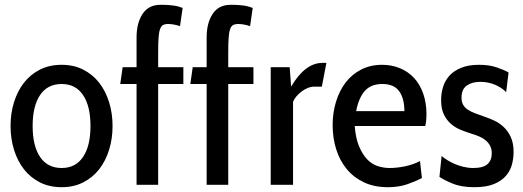

<svg xmlns="http://www.w3.org/2000/svg" viewBox="-20 -770 2178 800"><path d="M237 10C270.3 10 300.2 3.3 326.5 -10C352.8 -23.3 375 -41.5 393 -64.5C411 -87.5 424.8 -114.5 434.5 -145.5C444.2 -176.5 449 -209.7 449 -245C449 -280.3 444.2 -313.5 434.5 -344.5C424.8 -375.5 411 -402.5 393 -425.5C375 -448.5 352.8 -466.7 326.5 -480C300.2 -493.3 270.3 -500 237 -500C203 -500 172.8 -493.3 146.5 -480C120.2 -466.7 98 -448.5 80 -425.5C62 -402.5 48.2 -375.5 38.5 -344.5C28.8 -313.5 24 -280.3 24 -245C24 -209.7 28.8 -176.5 38.5 -145.5C48.2 -114.5 62 -87.5 80 -64.5C98 -41.5 120.2 -23.3 146.5 -10C172.8 3.3 203 10 237 10ZM237 -420C275.7 -420 305.3 -404.7 326 -374C346.7 -343.3 357 -300.3 357 -245C357 -189.7 346.7 -146.7 326 -116C305.3 -85.3 275.7 -70 237 -70C197.7 -70 167.7 -85.3 147 -116C126.3 -146.7 116 -189.7 116 -245C116 -300.3 126.3 -343.3 147 -374C167.7 -404.7 197.7 -420 237 -420Z M639 -420H744V-490H639V-550C639 -574.7 639.5 -594.8 640.5 -610.5C641.5 -626.2 643.5 -638.5 646.5 -647.5C649.5 -656.5 653.7 -662.5 659 -665.5C664.3 -668.5 671.7 -670 681 -670C687 -670 694.3 -669.3 703 -668C711.7 -666.7 720.7 -664.3 730 -661L741 -737L724 -742.5C718.7 -744.2 712.7 -745.5 706 -746.5C699.3 -747.5 691.5 -748.3 682.5 -749C673.5 -749.7 662.3 -750 649 -750C615.7 -750 590.7 -737.3 574 -712C557.3 -686.7 549 -654 549 -614V-490H491L481 -420H549V0H639Z M931 -420H1036V-490H931V-550C931 -574.7 931.5 -594.8 932.5 -610.5C933.5 -626.2 935.5 -638.5 938.5 -647.5C941.5 -656.5 945.7 -662.5 951 -665.5C956.3 -668.5 963.7 -670 973 -670C979 -670 986.3 -669.3 995 -668C1003.7 -666.7 1012.7 -664.3 1022 -661L1033 -737L1016 -742.5C1010.7 -744.2 1004.7 -745.5 998 -746.5C991.3 -747.5 983.5 -748.3 974.5 -749C965.5 -749.7 954.3 -750 941 -750C907.7 -750 882.7 -737.3 866 -712C849.3 -686.7 841 -654 841 -614V-490H783L773 -420H841V0H931Z M1321 -409 1340 -508H1324C1275.3 -508 1231.7 -475 1193 -409L1187 -490H1108V0H1201V-346C1204.3 -354 1209.2 -361.7 1215.5 -369C1221.8 -376.3 1229 -383 1237 -389C1245 -395 1253.5 -399.8 1262.5 -403.5C1271.5 -407.2 1280.3 -409 1289 -409Z M1458 -245H1752C1754 -253.7 1755.3 -262 1756 -270C1756.7 -278 1757 -285.7 1757 -293C1757 -325.7 1752.3 -355 1743 -381C1733.7 -407 1720.8 -428.7 1704.5 -446C1688.2 -463.3 1668.7 -476.7 1646 -486C1623.3 -495.3 1598.7 -500 1572 -500C1539.3 -500 1510.2 -493.3 1484.5 -480C1458.8 -466.7 1437.3 -448.7 1420 -426C1402.7 -403.3 1389.3 -376.7 1380 -346C1370.7 -315.3 1366 -283 1366 -249C1366 -213.7 1370.8 -180.3 1380.5 -149C1390.2 -117.7 1404.7 -90.2 1424 -66.5C1443.3 -42.8 1467.3 -24.2 1496 -10.5C1524.7 3.2 1558 10 1596 10C1626.7 10 1653.8 5.8 1677.5 -2.5C1701.2 -10.8 1721.3 -19.3 1738 -28L1730 -99C1711.3 -89 1690.5 -81.7 1667.5 -77C1644.5 -72.3 1623.3 -70 1604 -70C1586.7 -70 1569.8 -72.7 1553.5 -78C1537.2 -83.3 1522.5 -92.8 1509.5 -106.5C1496.5 -120.2 1485.3 -138.2 1476 -160.5C1466.7 -182.8 1460.7 -211 1458 -245ZM1573 -420C1605.7 -420 1629.2 -409.8 1643.5 -389.5C1657.8 -369.2 1665 -341.7 1665 -307H1464C1470.7 -343 1482.5 -370.8 1499.5 -390.5C1516.5 -410.2 1541 -420 1573 -420Z M1956 10C1990 10 2017.7 5.5 2039 -3.5C2060.3 -12.5 2077 -24.2 2089 -38.5C2101 -52.8 2109.2 -68.7 2113.5 -86C2117.8 -103.3 2120 -120 2120 -136C2120 -161.3 2116 -182.5 2108 -199.5C2100 -216.5 2090 -230.5 2078 -241.5C2066 -252.5 2053.2 -261.2 2039.5 -267.5C2025.8 -273.8 2013 -279 2001 -283L1959.5 -298C1947.2 -302.7 1936.8 -307.8 1928.5 -313.5C1920.2 -319.2 1913.8 -326 1909.5 -334C1905.2 -342 1903 -351.7 1903 -363C1903 -386.3 1910.3 -403.2 1925 -413.5C1939.7 -423.8 1958 -429 1980 -429C2003.3 -429 2024.5 -424.8 2043.5 -416.5C2062.5 -408.2 2077.7 -398 2089 -386L2099 -468C2086.3 -475.3 2069.7 -482.5 2049 -489.5C2028.3 -496.5 2004 -500 1976 -500C1946.7 -500 1921.8 -495.8 1901.5 -487.5C1881.2 -479.2 1864.8 -468.2 1852.5 -454.5C1840.2 -440.8 1831.3 -425.2 1826 -407.5C1820.7 -389.8 1818 -371.7 1818 -353C1818 -328.3 1822 -308 1830 -292C1838 -276 1848.2 -262.8 1860.5 -252.5C1872.8 -242.2 1886.7 -234 1902 -228C1917.3 -222 1932.3 -216.7 1947 -212C1956.3 -209.3 1965.8 -206 1975.5 -202C1985.2 -198 1994 -192.8 2002 -186.5C2010 -180.2 2016.5 -172.5 2021.5 -163.5C2026.5 -154.5 2029 -143.7 2029 -131C2029 -111.7 2023 -96.7 2011 -86C1999 -75.3 1979.3 -70 1952 -70C1938 -70 1924.2 -71.7 1910.5 -75C1896.8 -78.3 1884.3 -82.5 1873 -87.5C1861.7 -92.5 1851.3 -98 1842 -104C1832.7 -110 1825.3 -115.3 1820 -120L1811 -33C1822.3 -25 1840.3 -15.8 1865 -5.5C1889.7 4.8 1920 10 1956 10Z"/></svg>

Font: Cabin Condensed
Style: Regular
Weight: 400
Designer: Pablo Impallari
Foundry: Pablo Impallari. www.impallari.com Igino Marini. www.ikern.com
Version: Version 1.006